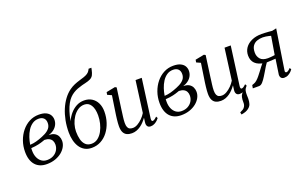

<svg xmlns="http://www.w3.org/2000/svg" viewBox="-114 -1420 3538 2218"><g transform="rotate(-20 1655.0 -311.5)"><path d="M234 9Q189 9 154 -5Q119 -19 94.2 -46.8Q69.5 -74.5 56.5 -115.2Q43.5 -156 43.5 -210Q43.5 -280.5 65.8 -343.5Q88 -406.5 127.8 -455.5Q167.5 -504.5 221 -532.5Q274.5 -560.5 337.5 -560.5Q393.5 -560.5 426.8 -544Q460 -527.5 475 -501.5Q490 -475.5 490 -445Q490 -412 475.5 -383Q461 -354 433.5 -332.5Q406 -311 367.5 -299Q412.5 -299.5 439 -283.2Q465.5 -267 477.8 -240.8Q490 -214.5 490 -185Q490 -148 471.5 -113.5Q453 -79 418.8 -51.2Q384.5 -23.5 337.5 -7.2Q290.5 9 234 9ZM253 -34.5Q298 -34.5 331.5 -53Q365 -71.5 383.8 -102.8Q402.5 -134 402.5 -171.5Q402.5 -198 392 -218.5Q381.5 -239 359 -251Q336.5 -263 301 -264Q293.5 -261.5 281 -257Q268.5 -252.5 252.8 -247.8Q237 -243 219 -239Q200.5 -235.5 177 -231.5Q153.5 -227.5 126 -226.5Q125.5 -218 125.2 -210.2Q125 -202.5 125 -194Q125 -148.5 140.5 -112.2Q156 -76 184.8 -55.2Q213.5 -34.5 253 -34.5ZM127.5 -267Q149.5 -268.5 167.8 -271.2Q186 -274 204 -279Q222 -284 243 -291Q288 -306.5 324.8 -325.2Q361.5 -344 383 -370.5Q404.5 -397 404.5 -435.5Q404.5 -475 382.2 -496Q360 -517 320 -517Q276.5 -517 243.2 -494.2Q210 -471.5 186.5 -434.5Q163 -397.5 148.5 -353.8Q134 -310 127.5 -267Z M1096 -862 1091 -837Q1083 -799 1070.8 -776.2Q1058.5 -753.5 1034.2 -740.8Q1010 -728 966 -718Q957 -716 946.8 -713.5Q936.5 -711 925 -708Q895.5 -700 867.8 -689.5Q840 -679 814.5 -663.2Q789 -647.5 765.5 -623.5Q743 -600 723 -564Q703 -528 686.8 -478.2Q670.5 -428.5 658.5 -363Q680 -410.5 713 -449.5Q746 -488.5 789.5 -512.2Q833 -536 885.5 -536Q940 -536 980.2 -510.8Q1020.5 -485.5 1042.5 -440.5Q1064.5 -395.5 1064.5 -335.5Q1064.5 -265.5 1044 -203.2Q1023.5 -141 986.8 -92.8Q950 -44.5 899 -17.2Q848 10 787 10Q736.5 10 700 -11Q663.5 -32 640.2 -68Q617 -104 605.8 -150.5Q594.5 -197 594.5 -248Q594.5 -324.5 608.2 -394.2Q622 -464 647.2 -524.2Q672.5 -584.5 707.8 -632Q743 -679.5 786.5 -711Q818.5 -734 851.2 -747.8Q884 -761.5 915.5 -770.8Q947 -780 974.2 -789Q1001.5 -798 1022.5 -811.8Q1043.5 -825.5 1055.5 -849L1061.5 -862ZM872.5 -490Q828.5 -490 792.8 -466Q757 -442 731 -403Q705 -364 691 -318Q677 -272 677 -228.5Q677 -176 688.2 -132Q699.5 -88 726.8 -61.8Q754 -35.5 800.5 -35.5Q844 -35.5 877.8 -61.5Q911.5 -87.5 934.8 -129.8Q958 -172 969.8 -221.5Q981.5 -271 981.5 -318.5Q981.5 -399.5 952.8 -444.8Q924 -490 872.5 -490Z M1279 10Q1244 10 1218.2 -2Q1192.5 -14 1178.2 -41.8Q1164 -69.5 1164 -117.5Q1164 -134 1165.5 -156Q1167 -178 1170 -202.5Q1173 -227 1176 -250.5Q1179 -274 1182.5 -293.5L1211 -482.5L1160 -505.5L1165.5 -537L1274.5 -558.5L1293 -548.5L1257 -289Q1254.5 -268.5 1251.8 -247.8Q1249 -227 1246.2 -206.8Q1243.5 -186.5 1241.8 -167Q1240 -147.5 1240 -130Q1240 -95.5 1248.8 -76.8Q1257.5 -58 1273.5 -51Q1289.5 -44 1311 -44Q1339.5 -44 1370.2 -61.8Q1401 -79.5 1428.8 -107.5Q1456.5 -135.5 1475.5 -167L1527 -553.5H1603L1539 -78.5Q1536.5 -60.5 1540.2 -51.2Q1544 -42 1552 -42Q1562 -42 1575 -50Q1588 -58 1605.5 -75.5L1617 -54Q1612.5 -46.5 1597.2 -31.2Q1582 -16 1559.5 -3.5Q1537 9 1510.5 9Q1482.5 9 1470.5 -9Q1458.5 -27 1462.5 -55Q1462.5 -57 1463.2 -63Q1464 -69 1465.2 -77.5Q1466.5 -86 1467.5 -94.5Q1468.5 -103 1469.5 -109.5L1468.5 -110Q1452 -87 1432 -65.5Q1412 -44 1388 -27Q1364 -10 1336.8 0Q1309.5 10 1279 10Z M1887 9Q1842 9 1807 -5Q1772 -19 1747.2 -46.8Q1722.5 -74.5 1709.5 -115.2Q1696.5 -156 1696.5 -210Q1696.5 -280.5 1718.8 -343.5Q1741 -406.5 1780.8 -455.5Q1820.5 -504.5 1874 -532.5Q1927.5 -560.5 1990.5 -560.5Q2046.5 -560.5 2079.8 -544Q2113 -527.5 2128 -501.5Q2143 -475.5 2143 -445Q2143 -412 2128.5 -383Q2114 -354 2086.5 -332.5Q2059 -311 2020.5 -299Q2065.5 -299.5 2092 -283.2Q2118.5 -267 2130.8 -240.8Q2143 -214.5 2143 -185Q2143 -148 2124.5 -113.5Q2106 -79 2071.8 -51.2Q2037.5 -23.5 1990.5 -7.2Q1943.5 9 1887 9ZM1906 -34.5Q1951 -34.5 1984.5 -53Q2018 -71.5 2036.8 -102.8Q2055.5 -134 2055.5 -171.5Q2055.5 -198 2045 -218.5Q2034.5 -239 2012 -251Q1989.5 -263 1954 -264Q1946.5 -261.5 1934 -257Q1921.5 -252.5 1905.8 -247.8Q1890 -243 1872 -239Q1853.5 -235.5 1830 -231.5Q1806.5 -227.5 1779 -226.5Q1778.5 -218 1778.2 -210.2Q1778 -202.5 1778 -194Q1778 -148.5 1793.5 -112.2Q1809 -76 1837.8 -55.2Q1866.5 -34.5 1906 -34.5ZM1780.5 -267Q1802.5 -268.5 1820.8 -271.2Q1839 -274 1857 -279Q1875 -284 1896 -291Q1941 -306.5 1977.8 -325.2Q2014.5 -344 2036 -370.5Q2057.5 -397 2057.5 -435.5Q2057.5 -475 2035.2 -496Q2013 -517 1973 -517Q1929.5 -517 1896.2 -494.2Q1863 -471.5 1839.5 -434.5Q1816 -397.5 1801.5 -353.8Q1787 -310 1780.5 -267Z M2541.5 239 2535.5 211.5Q2558 201.5 2573.2 191.8Q2588.5 182 2598 165.5Q2611 143.5 2609.5 112.8Q2608 82 2614.5 51.5Q2619 30.5 2633 13Q2647 -4.5 2655 -15.5L2705 -47.5Q2685 -25.5 2680 -1.5Q2675 22.5 2676 52.5Q2676.5 63.5 2676.8 74.8Q2677 86 2677 96.5Q2676.5 130.5 2667.5 158.2Q2658.5 186 2629.5 207Q2613.5 218.5 2594.2 226Q2575 233.5 2541.5 239ZM2373 10Q2338 10 2312.2 -2Q2286.5 -14 2272.2 -41.8Q2258 -69.5 2258 -117.5Q2258 -134 2259.5 -156Q2261 -178 2264 -202.5Q2267 -227 2270 -250.5Q2273 -274 2276.5 -293.5L2305 -482.5L2254 -505.5L2259.5 -537L2368.5 -558.5L2387 -548.5L2351 -289Q2348.5 -268.5 2345.8 -247.8Q2343 -227 2340.2 -206.8Q2337.5 -186.5 2335.8 -167Q2334 -147.5 2334 -130Q2334 -95.5 2342.8 -76.8Q2351.5 -58 2367.5 -51Q2383.5 -44 2405 -44Q2433.5 -44 2464.2 -61.8Q2495 -79.5 2522.8 -107.5Q2550.5 -135.5 2569.5 -167L2621 -553.5H2697L2633 -78.5Q2630.5 -60.5 2634.2 -51.2Q2638 -42 2646 -42Q2656 -42 2669 -50Q2682 -58 2699.5 -75.5L2711 -54Q2706.5 -46.5 2691.2 -31.2Q2676 -16 2653.5 -3.5Q2631 9 2604.5 9Q2576.5 9 2564.5 -9Q2552.5 -27 2556.5 -55Q2556.5 -57 2557.2 -63Q2558 -69 2559.2 -77.5Q2560.5 -86 2561.5 -94.5Q2562.5 -103 2563.5 -109.5L2562.5 -110Q2546 -87 2526 -65.5Q2506 -44 2482 -27Q2458 -10 2430.8 0Q2403.5 10 2373 10Z M3248 -76 3259.5 -55Q3255 -47.5 3240.2 -32Q3225.5 -16.5 3203 -3.8Q3180.5 9 3152 9Q3127.5 9 3115 -5.2Q3102.5 -19.5 3103 -45L3131 -232.5Q3117 -231.5 3096.8 -230.5Q3076.5 -229.5 3056.2 -228.5Q3036 -227.5 3021.5 -226.5Q3009 -210 2995 -187Q2981 -164 2965.8 -138Q2950.5 -112 2933.5 -85Q2911 -48.5 2889.2 -24.2Q2867.5 0 2844.5 0H2767L2774 -38.5L2799 -47.5Q2816.5 -53.5 2835 -69.8Q2853.5 -86 2872.2 -108.8Q2891 -131.5 2909.2 -156.2Q2927.5 -181 2945 -204Q2962.5 -227 2978 -244.5L3000.5 -229Q2959.5 -233.5 2930.2 -245.5Q2901 -257.5 2882 -276.2Q2863 -295 2854 -319.5Q2845 -344 2845 -374.5Q2845 -427 2873.2 -467.8Q2901.5 -508.5 2953.8 -532.2Q3006 -556 3077 -556Q3092.5 -556 3115.8 -554.8Q3139 -553.5 3163.2 -551.8Q3187.5 -550 3205 -548L3258 -559.5L3181.5 -66.5Q3179 -53.5 3184.5 -47.8Q3190 -42 3196.5 -42Q3207 -42 3219 -50.2Q3231 -58.5 3248 -76ZM3136 -275 3173.5 -498.5Q3166 -500.5 3149.5 -504.5Q3133 -508.5 3113 -511.5Q3093 -514.5 3074.5 -514.5Q3038 -514.5 3004.8 -503Q2971.5 -491.5 2950.5 -462Q2929.5 -432.5 2929.5 -379.5Q2929.5 -332.5 2958.2 -300Q2987 -267.5 3051 -267.5Q3066 -267.5 3083.5 -269Q3101 -270.5 3115.8 -272.2Q3130.5 -274 3136 -275Z"/></g></svg>

Font: Merriweather 36pt Light
Style: Italic
Weight: 300
Italic angle: -7.8°
Version: Version 2.101